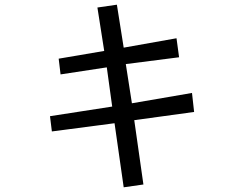

<svg xmlns="http://www.w3.org/2000/svg" viewBox="-20 -707 1040 818"><path d="M807 -230 552 -195 591 79 507 91 468 -182 201 -147 193 -212 458 -253 435 -420 238 -390 230 -457 424 -490 395 -675 478 -687 507 -504 732 -544 743 -463 516 -434 542 -267 798 -311Z"/></svg>

Font: NanumGothicCoding
Style: Regular
Weight: 400
Monospace: yes
Designer: Kwon Bruce; Nicolas Noh; Sung-woo Choi; Go-un Cha; Soo-hyun Park;
Foundry: NHN Corporation
Version: Version 2.000;PS 1;hotconv 1.0.49;makeotf.lib2.0.14853